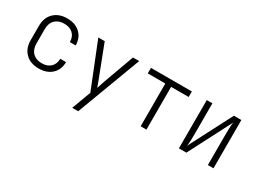

<svg xmlns="http://www.w3.org/2000/svg" viewBox="-52 -1138 2503 1895"><g transform="rotate(30 1200.0 -190.0)"><path d="M309 10Q214 10 158 -45Q102 -100 102 -194V-356Q102 -450 158.5 -505Q215 -560 309 -560Q401 -560 456.5 -508.5Q512 -457 513 -370H447Q446 -432 409 -466Q372 -500 309 -500Q244 -500 206 -462.5Q168 -425 168 -356V-194Q168 -126 206 -88Q244 -50 309 -50Q372 -50 409 -84.5Q446 -119 447 -180H513Q512 -93 456.5 -41.5Q401 10 309 10Z M791 180 872 -37 667 -550H740L873 -204Q883 -179 892.5 -153.5Q902 -128 906 -113Q911 -128 919.5 -154Q928 -180 937 -205L1062 -550H1133L859 180Z M1467 0V-487H1267V-550H1733V-487H1533V0Z M1903 0V-550H1967V-222Q1967 -181 1966 -136Q1965 -91 1960 -63L2212 -550H2297V0H2233V-329Q2233 -369 2234 -414Q2235 -459 2240 -488L1988 0Z"/></g></svg>

Font: JetBrains Mono NL ExtraLight
Style: Regular
Weight: 200
Designer: Philipp Nurullin, Konstantin Bulenkov
Foundry: JetBrains
Version: Version 2.304; ttfautohint (v1.8.4.7-5d5b)